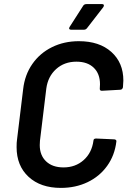

<svg xmlns="http://www.w3.org/2000/svg" viewBox="-20 -909 629 937"><path d="M61 -191Q61 -215 63 -227L93 -474Q101 -544 138 -597Q175 -650 234 -679Q293 -708 365 -708Q465 -708 523.5 -655.5Q582 -603 582 -516Q582 -505 580 -483Q579 -478 575.5 -474.5Q572 -471 567 -471L477 -466Q466 -466 467 -477Q468 -484 468 -498Q468 -549 437.5 -578.5Q407 -608 353 -608Q294 -608 254 -572Q214 -536 206 -477L175 -222Q174 -215 174 -201Q174 -151 205 -121.5Q236 -92 290 -92Q348 -92 388 -127.5Q428 -163 436 -222Q436 -233 449 -233L537 -229Q542 -229 545.5 -226Q549 -223 548 -219Q540 -151 503 -99.5Q466 -48 407.5 -20Q349 8 277 8Q178 8 119.5 -46Q61 -100 61 -191ZM320 -778 386 -881Q391 -889 402 -889H478Q487 -889 487 -882Q487 -879 484 -874L405 -772Q399 -764 390 -764H326Q320 -764 318 -768Q316 -772 320 -778Z"/></svg>

Font: Barlow SemiBold
Style: Italic
Weight: 600
Italic angle: -7°
Designer: Jeremy Tribby
Foundry: Tribby Type
Version: Version 1.408